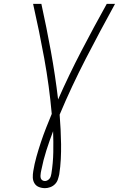

<svg xmlns="http://www.w3.org/2000/svg" viewBox="-20 -755 640 998"><path d="M214 223Q197 223 182 217Q167 211 159 197.5Q151 184 150.5 167.5Q150 151 153 134Q159 97 169.5 59.5Q180 22 192.5 -15.5Q205 -53 219.5 -90Q234 -127 249 -163Q236 -309 210 -451.5Q184 -594 152 -735H195Q222 -612 244.5 -488.5Q267 -365 282 -238Q338 -365 402.5 -489Q467 -613 535 -735H578Q539 -664 501 -593Q463 -522 426 -450Q389 -378 355 -305.5Q321 -233 290 -159Q293 -121 295 -82.5Q297 -44 297.5 -5.5Q298 33 296 72.5Q294 112 288 151Q285 165 280.5 178.5Q276 192 265.5 202.5Q255 213 241 218Q227 223 214 223ZM214 186Q220 186 226.5 182.5Q233 179 237.5 173.5Q242 168 244 161Q246 154 247 148Q256 92 257 36.5Q258 -19 256 -73Q237 -23 221 27Q205 77 195 128L192 143Q191 150 190.5 157.5Q190 165 192 171.5Q194 178 200 182Q206 186 214 186Z"/></svg>

Font: Iosevka Extralight Extended
Style: Italic
Weight: 200
Width: 7
Italic angle: -9°
Monospace: yes
Designer: Belleve Invis
Foundry: Belleve Invis
Version: Version 32.5.0; ttfautohint (v1.8.4)